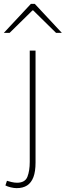

<svg xmlns="http://www.w3.org/2000/svg" viewBox="-58 -740 340 994"><path d="M28 234Q15 234 -2 230Q-19 226 -30 220L-22 196Q-13 199 2 202.5Q17 206 30 206Q72 206 84 175Q96 144 96 98V-478H126V102Q126 148 115 177Q104 206 82.5 220Q61 234 28 234ZM-38 -570 102 -720H122L262 -570H232L114 -686H110L-8 -570Z"/></svg>

Font: Mada ExtraLight
Style: Regular
Weight: 250
Designer: Khaled Hosny
Version: Version 1.5